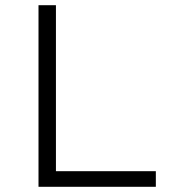

<svg xmlns="http://www.w3.org/2000/svg" viewBox="-20 -718 690 738"><path d="M128 0V-698H195V-60H579V0Z"/></svg>

Font: Azeret Mono ExtraLight
Style: Regular
Weight: 250
Designer: Martin Vácha
Foundry: Displaay
Version: Version 1.002